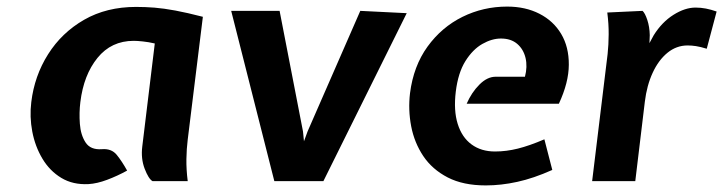

<svg xmlns="http://www.w3.org/2000/svg" viewBox="-20 -550 2196 583"><path d="M249 9Q201.5 11.5 166.2 -9.8Q131 -31 108.8 -68.2Q86.5 -105.5 78 -150.5Q69.5 -195.5 75 -240Q84.5 -319.5 126 -385.2Q167.5 -451 235.5 -490Q303.5 -529 393 -529Q421 -529 449.2 -526.8Q477.5 -524.5 512.5 -518Q547.5 -511.5 596 -499L550 -126Q546.5 -98.5 546 -67Q545.5 -35.5 550 0H443Q431 -7 419.2 -37.8Q407.5 -68.5 412 -105L450 -418Q430.5 -422.5 413.5 -424.2Q396.5 -426 386 -426Q318 -426 276 -374.2Q234 -322.5 224 -240Q220 -208 222.5 -174Q225 -140 240 -117.2Q255 -94.5 289 -97Q318.5 -99.5 334.5 -79.8Q350.5 -60 366 -32Q336 -15.5 305.2 -4Q274.5 7.5 249 9Z M813 0 682 -517H829L900 -151L903 -121L914 -151L1074 -517L1215 -510L962 0Z M1455 13Q1386.5 13 1339.5 -11.2Q1292.5 -35.5 1265.2 -76.2Q1238 -117 1228.5 -166.8Q1219 -216.5 1225 -267Q1235.5 -349.5 1278.2 -408.5Q1321 -467.5 1384.2 -498.8Q1447.5 -530 1520 -530Q1575.5 -530 1618 -508.2Q1660.5 -486.5 1684 -447Q1707.5 -407.5 1707.2 -353.5Q1707 -299.5 1677 -235H1397Q1412 -269.5 1435.8 -293.2Q1459.5 -317 1485 -317H1574Q1582 -347.5 1575.8 -374Q1569.5 -400.5 1550.5 -416.8Q1531.5 -433 1501 -433Q1473.5 -433 1444.5 -416.5Q1415.5 -400 1393.2 -364.5Q1371 -329 1364 -272Q1357 -214.5 1369.8 -173.8Q1382.5 -133 1411.8 -111.5Q1441 -90 1483 -90Q1517.5 -90 1552.5 -98.8Q1587.5 -107.5 1633 -127L1657 -34Q1600 -8.5 1550.8 2.2Q1501.5 13 1455 13Z M1778 0 1825 -386Q1828 -414 1828.2 -445.5Q1828.5 -477 1824 -512L1931 -517Q1938.5 -510.5 1945.5 -489.5Q1952.5 -468.5 1953 -443L1952 -419L1965 -443Q1990 -483 2025 -505Q2060 -527 2092 -527Q2108 -527 2123.5 -524Q2139 -521 2156 -515L2126 -402Q2106.5 -408 2093.2 -410Q2080 -412 2068 -412Q2034 -412 2006.8 -389.8Q1979.5 -367.5 1961.8 -329Q1944 -290.5 1938 -241L1909 0Z"/></svg>

Font: Expletus Sans
Style: Italic
Weight: 400
Italic angle: -7°
Designer: Jasper de Waard
Foundry: Designtown
Version: Version 7.500